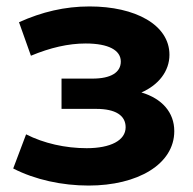

<svg xmlns="http://www.w3.org/2000/svg" viewBox="-20 -566 600 596"><path d="M255 10C407 10 521 -56 521 -159C521 -217 483 -260 419 -279C472 -302 506 -345 506 -396C506 -489 400 -546 258 -546C181 -546 110 -529 39 -497L76 -393C136 -418 192 -431 246 -431C317 -431 355 -410 355 -375C355 -341 324 -322 267 -322H171V-228H279C338 -228 370 -208 370 -171C370 -130 323 -106 249 -106C183 -106 116 -121 61 -149L21 -43C89 -8 173 10 255 10Z"/></svg>

Font: Montserrat-Alt1
Style: Bold
Weight: 700
Designer: Differentunic
Foundry: Differentunic
Version: Version 7.222